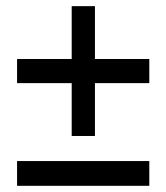

<svg xmlns="http://www.w3.org/2000/svg" viewBox="-20 -621 538 621"><path d="M35.2 -20V-100.1H462.9V-20ZM35.2 -352.1V-430.2H211.9V-601.1H287.1V-430.2H462.9V-352.1H287.1V-181.2H211.9V-352.1Z"/></svg>

Font: Trueno
Style: Regular
Weight: 400
Designer: Julieta Ulanovsky
Foundry: Julieta Ulanovsky
Version: Version 3.001b | FøM Fix